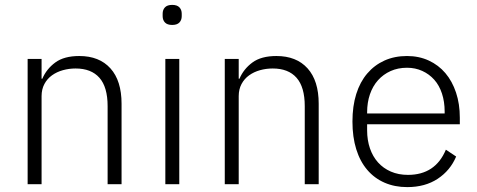

<svg xmlns="http://www.w3.org/2000/svg" viewBox="-20 -753 1952 785"><path d="M93 0V-512H150V-431H153Q170 -471 206 -497.5Q242 -524 304 -524Q386 -524 431.5 -473.5Q477 -423 477 -329V0H420V-319Q420 -397 386.5 -435Q353 -473 289 -473Q262 -473 237 -466Q212 -459 192.5 -445Q173 -431 161.5 -409.5Q150 -388 150 -360V0Z M684 -651Q664 -651 654.5 -661Q645 -671 645 -687V-697Q645 -713 654.5 -723Q664 -733 684 -733Q704 -733 713.5 -723Q723 -713 723 -697V-687Q723 -671 713.5 -661Q704 -651 684 -651ZM656 -512H713V0H656Z M899 0V-512H956V-431H959Q976 -471 1012 -497.5Q1048 -524 1110 -524Q1192 -524 1237.5 -473.5Q1283 -423 1283 -329V0H1226V-319Q1226 -397 1192.5 -435Q1159 -473 1095 -473Q1068 -473 1043 -466Q1018 -459 998.5 -445Q979 -431 967.5 -409.5Q956 -388 956 -360V0Z M1645 12Q1594 12 1552.5 -6Q1511 -24 1481.5 -58.5Q1452 -93 1436.5 -143Q1421 -193 1421 -256Q1421 -319 1436.5 -368.5Q1452 -418 1481.5 -452.5Q1511 -487 1552 -505.5Q1593 -524 1644 -524Q1693 -524 1733 -505.5Q1773 -487 1801 -454Q1829 -421 1844.5 -374.5Q1860 -328 1860 -272V-245H1481V-220Q1481 -180 1492.5 -146.5Q1504 -113 1525.5 -89Q1547 -65 1578 -51.5Q1609 -38 1648 -38Q1760 -38 1803 -141L1845 -113Q1821 -56 1769.5 -22Q1718 12 1645 12ZM1644 -476Q1607 -476 1577 -462.5Q1547 -449 1525.5 -425Q1504 -401 1492.5 -367.5Q1481 -334 1481 -294V-289H1798V-297Q1798 -337 1787 -370.5Q1776 -404 1755.5 -427Q1735 -450 1706.5 -463Q1678 -476 1644 -476Z"/></svg>

Font: IBM Plex Sans Hebrew Light
Style: Regular
Weight: 300
Designer: Mike Abbink, Paul van der Laan, Pieter van Rosmalen, Yanek Iontef
Foundry: Bold Monday
Version: Version 1.2